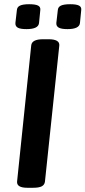

<svg xmlns="http://www.w3.org/2000/svg" viewBox="-20 -888 405 910"><path d="M110 2Q58 2 61 -28L128 -673Q131 -702 184 -702H210Q264 -702 261 -672L193 -27Q191 -12 178 -5Q165 2 136 2ZM300 -750Q271 -750 258.5 -757Q246 -764 247 -779L254 -840Q255 -855 269 -861.5Q283 -868 313 -868Q342 -868 354.5 -861.5Q367 -855 365 -840L359 -779Q356 -750 300 -750ZM106 -750Q76 -750 64 -757Q52 -764 53 -779L60 -840Q61 -855 75 -861.5Q89 -868 118 -868Q148 -868 160.5 -861.5Q173 -855 171 -840L165 -779Q162 -750 106 -750Z"/></svg>

Font: Asap Semi Expanded Semi Expanded SemiBold
Style: Italic
Weight: 600
Width: 6
Italic angle: -6°
Designer: Pablo Cosgaya
Foundry: Omnibus-Type
Version: Version 3.001; ttfautohint (v1.8.4.7-5d5b)